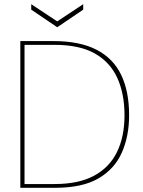

<svg xmlns="http://www.w3.org/2000/svg" viewBox="-20 -896 683 916"><path d="M77 0V-700H235Q360 -700 440 -659Q520 -618 558 -539Q596 -460 596 -346Q596 -247 561.5 -168.5Q527 -90 450 -45Q373 0 243 0ZM97 -18H241Q355 -18 428.5 -57.5Q502 -97 538 -170.5Q574 -244 574 -346Q574 -449 539.5 -524.5Q505 -600 432 -641Q359 -682 241 -682H97ZM253 -766 129 -850V-876L253 -794L377 -876V-850Z"/></svg>

Font: DM Sans 12pt Thin
Style: Regular
Weight: 250
Version: Version 4.004;gftools[0.9.30]